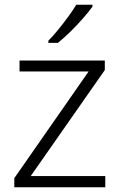

<svg xmlns="http://www.w3.org/2000/svg" viewBox="-20 -786 503 806"><path d="M422 0H40V-38L352 -486H62V-532H420V-492L109 -47H422ZM368 -758Q353 -737 328.5 -709Q304 -681 276 -653.5Q248 -626 223 -606H183V-615Q202 -634 224 -661Q246 -688 266.5 -716Q287 -744 300 -766H368Z"/></svg>

Font: Noto Sans Lao UI Light
Style: Regular
Weight: 300
Designer: Monotype Design Team
Foundry: Monotype Imaging Inc.
Version: Version 2.000; ttfautohint (v1.8.4.7-5d5b)